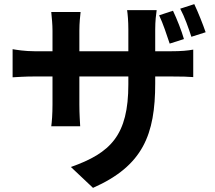

<svg xmlns="http://www.w3.org/2000/svg" viewBox="-20 -830 1040 929"><path d="M817 -778 750 -756C769 -716 787 -661 801 -619L870 -641C859 -680 836 -738 817 -778ZM920 -810 852 -788C873 -749 892 -695 906 -652L975 -674C962 -712 939 -770 920 -810ZM41 -592V-456C63 -457 99 -460 149 -460H234V-324C234 -279 231 -239 228 -219H368C367 -239 364 -279 364 -324V-460H601V-422C601 -176 516 -90 323 -22L430 79C672 -28 731 -179 731 -427V-460H806C858 -460 893 -459 915 -457V-590C888 -585 858 -582 805 -582H731V-688C731 -728 735 -760 738 -781H595C598 -761 601 -728 601 -688V-582H364V-681C364 -721 368 -753 370 -772H228C231 -741 234 -711 234 -682V-582H149C99 -582 59 -589 41 -592Z"/></svg>

Font: Noto Sans JP
Style: Bold
Weight: 700
Designer: Ryoko NISHIZUKA 西塚涼子 (kana, bopomofo & ideographs); Paul D. Hunt (Latin, Greek & Cyrillic); Sandoll Communications 산돌커뮤니
Foundry: Adobe
Version: Version 2.004;hotconv 1.0.118;makeotfexe 2.5.65603